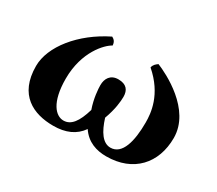

<svg xmlns="http://www.w3.org/2000/svg" viewBox="-93 -642 946 838"><g transform="rotate(30 380.0 -223.0)"><path d="M719 -207C719 -351 547 -434 500 -453C490 -446 480 -438 477 -423C572 -341 579 -251 579 -204C579 -110 559 -32 500 -32C461 -32 434 -73 415 -134C435 -188 439 -230 439 -253C439 -286 423 -308 382 -308C342 -308 326 -279 326 -247C326 -229 329 -181 346 -133C326 -65 301 -32 263 -32C225 -32 181 -75 181 -196C181 -332 255 -407 286 -423C285 -440 278 -449 265 -456C131 -390 41 -277 41 -179C41 -33 136 10 236 10C298 10 344 -10 374 -53C406 -5 454 10 503 10C639 10 719 -79 719 -207Z"/></g></svg>

Font: Libertinus Sans
Style: Bold
Weight: 700
Designer: Philipp H. Poll, Khaled Hosny
Foundry: Caleb Maclennan
Version: Version 7.050;RELEASE